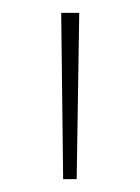

<svg xmlns="http://www.w3.org/2000/svg" viewBox="-20 -886 218 298"><path d="M78 -608 75 -866H103L99 -608Z"/></svg>

Font: Noto Sans Malayalam UI ExtraCondensed Thin
Style: Regular
Weight: 100
Width: 2
Designer: Jelle Bosma - Monotype Design Team
Foundry: Monotype Imaging Inc.
Version: Version 2.104; ttfautohint (v1.8.4.7-5d5b)